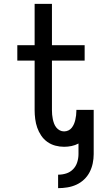

<svg xmlns="http://www.w3.org/2000/svg" viewBox="-20 -755 540 998"><path d="M282 223V153Q304 153 324.5 146.5Q345 140 360 124.5Q375 109 381.5 88Q388 67 388 46V-9Q371 0 352 4Q333 8 313 8Q290 8 267.5 2Q245 -4 226 -17.5Q207 -31 194 -50.5Q181 -70 173.5 -91.5Q166 -113 163 -136.5Q160 -160 160 -183V-440H70V-520H160V-735H250V-520H420V-440H250V-183Q250 -171 251 -159Q252 -147 254.5 -135.5Q257 -124 261 -113Q265 -102 272.5 -92.5Q280 -83 290.5 -77.5Q301 -72 313 -72Q325 -72 335.5 -77Q346 -82 353 -91Q360 -100 364.5 -110.5Q369 -121 371.5 -132.5Q374 -144 375.5 -155.5Q377 -167 377 -178V-184H467V46Q467 70 462 94Q457 118 446 139.5Q435 161 417 178Q399 195 377 205Q355 215 330.5 219Q306 223 282 223Z"/></svg>

Font: Iosevka Fixed Medium
Style: Regular
Weight: 500
Monospace: yes
Designer: Belleve Invis
Foundry: Belleve Invis
Version: Version 32.3.0